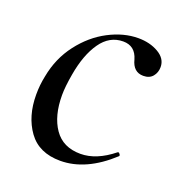

<svg xmlns="http://www.w3.org/2000/svg" viewBox="-86 -471 517 557"><g transform="rotate(20 173.0 -193.0)"><path d="M308 -68Q311 -68 313.5 -64Q316 -60 314 -58Q237 13 158 13Q92 13 59.5 -32Q27 -77 27 -144Q27 -174 33 -202Q44 -261 78.5 -306Q113 -351 159 -375Q205 -399 250 -399Q286 -399 312.5 -383.5Q339 -368 339 -342Q339 -325 329 -313Q319 -301 300 -301Q269 -301 260 -337Q249 -375 212 -375Q170 -375 143 -336.5Q116 -298 105 -234Q98 -194 98 -168Q98 -104 125 -65Q152 -26 206 -26Q255 -26 306 -67Z"/></g></svg>

Font: CormorantInfant-MediumItalic
Style: Italic
Weight: 500
Italic angle: -10°
Designer: Christian Thalmann (Catharsis Fonts)
Foundry: Catharsis Fonts
Version: Version 3.303